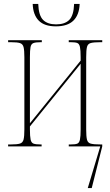

<svg xmlns="http://www.w3.org/2000/svg" viewBox="-20 -739 557 969"><path d="M262 -606Q204 -606 175.5 -635Q147 -664 145 -719H173Q175 -661 197.5 -638.5Q220 -616 263 -616Q307 -616 329.5 -638.5Q352 -661 354 -719H382Q380 -664 350.5 -635Q321 -606 262 -606ZM21 0V-10H36Q67 -10 81 -14.5Q95 -19 99 -35Q103 -51 103 -86V-450Q103 -485 99 -501Q95 -517 81 -521.5Q67 -526 36 -526H21V-536H191V-526H184Q160 -526 148.5 -521.5Q137 -517 134 -501Q131 -485 131 -450V-117L387 -433V-450Q387 -486 383.5 -502Q380 -518 370 -522Q360 -526 338 -526H327V-536H496V-526H486Q454 -526 438.5 -522Q423 -518 419 -502Q415 -486 415 -450V-85Q415 -50 419 -34Q423 -18 438.5 -14Q454 -10 486 -10H496V0L443 210H423L486 0H327V-10H338Q360 -10 370 -14Q380 -18 383.5 -34.5Q387 -51 387 -86V-417L131 -101V-86Q131 -51 134.5 -34.5Q138 -18 149.5 -14Q161 -10 184 -10H190V0Z"/></svg>

Font: Noto Serif Display ExtraCondensed Thin
Style: Regular
Weight: 100
Width: 2
Designer: Monotype Design Team
Foundry: Monotype Imaging Inc.
Version: Version 2.009